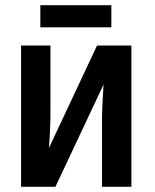

<svg xmlns="http://www.w3.org/2000/svg" viewBox="-20 -718 594 738"><path d="M174 -543V-292Q174 -259 172.5 -221Q171 -183 168 -149L353 -543H485V0H372V-250Q372 -284 374 -323Q376 -362 378 -393L193 0H61V-543ZM408 -698V-613H135V-698Z"/></svg>

Font: Avrile Sans Condensed SemiBold
Style: Regular
Weight: 600
Width: 3
Designer: Monotype Design Team
Foundry: Monotype Imaging Inc.
Version: Version 2.001;September 10, 2019;FontCreator 11.5.0.2425 64-